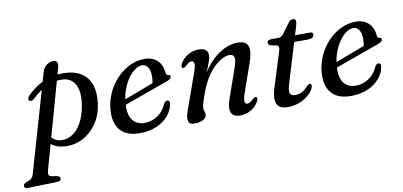

<svg xmlns="http://www.w3.org/2000/svg" viewBox="-141 -796 2667 1270"><g transform="rotate(-10 1192.0 -161.0)"><path d="M289 -504 107 145Q101.5 166 104.5 176.2Q107.5 186.5 125.5 189.5L158 195Q170 197 174.8 201.8Q179.5 206.5 179.5 213.5Q180 222 172.8 227.2Q165.5 232.5 153.5 233L-47.5 238.5Q-57.5 239 -63 234.2Q-68.5 229.5 -68.5 222Q-68.5 214.5 -63.8 209.2Q-59 204 -48.5 199Q-31.5 194.5 -22 189Q-12.5 183.5 -6.8 175.2Q-1 167 2.5 155L192 -500.5Q195.5 -512.5 201.2 -521.8Q207 -531 214.8 -538.2Q222.5 -545.5 231 -550Q239.5 -554.5 248.2 -557Q257 -559.5 265 -559.5Q284.5 -559.5 290.8 -545.8Q297 -532 289 -504ZM95.5 -333.5Q88 -326.5 79.2 -324.8Q70.5 -323 64.5 -328.5Q58 -335 61 -345Q64 -355 74 -364.5Q108 -399 148.2 -422.8Q188.5 -446.5 234.2 -458.2Q280 -470 330.5 -468Q394.5 -465.5 437.5 -437.5Q480.5 -409.5 499.2 -357.8Q518 -306 508 -232Q498 -156.5 460.8 -101.2Q423.5 -46 368.8 -16.5Q314 13 251.5 10.5Q199 8.5 165.5 -13.2Q132 -35 119 -73L150 -87.5Q162.5 -63 182.2 -49.2Q202 -35.5 229.5 -34Q268.5 -32 303.8 -54.5Q339 -77 365.2 -124.5Q391.5 -172 402.5 -244Q411.5 -302 402.2 -341.8Q393 -381.5 369.5 -403Q346 -424.5 312 -427.5Q260 -432.5 205.8 -410.2Q151.5 -388 95.5 -333.5Z M637.5 -206.5Q637.5 -206.5 656 -213.5Q674.5 -220.5 704.8 -231.8Q735 -243 769.8 -256.2Q804.5 -269.5 837.8 -282Q871 -294.5 895.5 -304L884 -288Q888 -300.5 890 -316Q892 -331.5 892 -352.5Q892 -386.5 877.8 -408Q863.5 -429.5 839.5 -429.5Q816 -429.5 791 -411.8Q766 -394 744 -362.5Q722 -331 707 -289Q692 -247 688.5 -198.5Q683 -125 711 -88Q739 -51 790.5 -51Q821.5 -51 850.2 -62.8Q879 -74.5 902.2 -97.2Q925.5 -120 938.5 -152Q945.5 -163 951.2 -166.8Q957 -170.5 963.5 -170.5Q971.5 -170.5 976 -163.8Q980.5 -157 977 -141.5Q970 -103 940.8 -68Q911.5 -33 862.5 -11.2Q813.5 10.5 746 10.5Q688.5 10.5 650.8 -11.2Q613 -33 596 -73.2Q579 -113.5 582.5 -169.5Q586.5 -230 610.2 -283.5Q634 -337 672.8 -378.5Q711.5 -420 760 -444Q808.5 -468 862 -468Q901 -468 927.8 -452.5Q954.5 -437 968.5 -411Q982.5 -385 984.5 -353Q985.5 -345.5 989 -340.5Q992.5 -335.5 999 -335.5Q1006 -336 1009.5 -332.8Q1013 -329.5 1013 -323.5Q1013 -316 1006.5 -309.2Q1000 -302.5 981 -296Q961 -289 928.5 -277.2Q896 -265.5 857.8 -251.8Q819.5 -238 781.5 -224.2Q743.5 -210.5 711.8 -199Q680 -187.5 660.8 -180.5Q641.5 -173.5 641.5 -173.5Z M1101 -365.5Q1095.5 -368.5 1095.5 -376.2Q1095.5 -384 1101.5 -395Q1120 -428 1153.8 -447.8Q1187.5 -467.5 1228.5 -467.5Q1256 -467.5 1271.8 -455.2Q1287.5 -443 1287.5 -419Q1287.5 -404.5 1281.8 -385.8Q1276 -367 1265.5 -341Q1255 -315 1239.8 -278.2Q1224.5 -241.5 1206 -191L1204 -212Q1233 -284 1269 -333Q1305 -382 1343.5 -411.8Q1382 -441.5 1418.8 -454.5Q1455.5 -467.5 1485.5 -467.5Q1527.5 -467.5 1545 -449.8Q1562.5 -432 1560.8 -399Q1559 -366 1543 -320.5L1476 -129.5Q1462 -90 1465.8 -74.2Q1469.5 -58.5 1482.5 -58.5Q1491 -58.5 1500.2 -63.8Q1509.5 -69 1523 -82Q1531.5 -89.5 1536.8 -91.5Q1542 -93.5 1547 -91.5Q1553 -88.5 1552.8 -80.8Q1552.5 -73 1547 -62Q1529 -29 1495.5 -9.2Q1462 10.5 1421 10.5Q1390.5 10.5 1374.8 -3.5Q1359 -17.5 1358.2 -44.5Q1357.5 -71.5 1371 -109.5L1439.5 -306Q1457.5 -356 1451.8 -376Q1446 -396 1419 -396Q1398.5 -396 1371.8 -382.5Q1345 -369 1316.8 -342Q1288.5 -315 1262.8 -274Q1237 -233 1217.5 -178.5Q1206.5 -147.5 1200.2 -128.5Q1194 -109.5 1191.5 -98.5Q1189 -87.5 1189 -80Q1189 -67 1193.2 -58Q1197.5 -49 1197.5 -36.5Q1197.5 -15 1174.5 -2.2Q1151.5 10.5 1113 10.5Q1081.5 10.5 1075 -13Q1068.5 -36.5 1086.5 -86L1172.5 -327Q1186.5 -366.5 1183 -382.5Q1179.5 -398.5 1165.5 -398.5Q1157.5 -398.5 1148 -393.2Q1138.5 -388 1125 -374.5Q1117 -367.5 1111.5 -365.5Q1106 -363.5 1101 -365.5Z M1739.5 -404 1700.5 -412Q1692 -414.5 1688 -419.5Q1684 -424.5 1684 -431.5Q1684 -440.5 1691.2 -445.8Q1698.5 -451 1711.5 -451H1755.5Q1767.5 -451 1776.5 -455.5Q1785.5 -460 1793 -469L1847 -542Q1853.5 -550.5 1860.5 -553.5Q1867.5 -556.5 1875.5 -556.5Q1884.5 -556.5 1889.2 -551.8Q1894 -547 1894 -538Q1894 -532.5 1892.5 -523.5Q1891 -514.5 1887 -502.5L1778 -144.5Q1762 -93.5 1770 -76.5Q1778 -59.5 1805.5 -59.5Q1828.5 -59.5 1848.8 -69.8Q1869 -80 1891 -104Q1897 -110.5 1901.2 -113Q1905.5 -115.5 1910 -115.5Q1916 -115.5 1919.2 -111.5Q1922.5 -107.5 1921.5 -100.5Q1920 -84 1905.5 -64.8Q1891 -45.5 1866.8 -28.5Q1842.5 -11.5 1811 -0.5Q1779.5 10.5 1743 10.5Q1704.5 10.5 1685 -5.2Q1665.5 -21 1663.5 -51.8Q1661.5 -82.5 1675 -127L1747 -356.5Q1755 -381.5 1753 -391.2Q1751 -401 1739.5 -404ZM1824 -406.5 1838 -449.5H1973Q1991 -449.5 1991 -434Q1991 -421 1979.8 -413.8Q1968.5 -406.5 1949.5 -406.5Z M2056 -206.5Q2056 -206.5 2074.5 -213.5Q2093 -220.5 2123.2 -231.8Q2153.5 -243 2188.2 -256.2Q2223 -269.5 2256.2 -282Q2289.5 -294.5 2314 -304L2302.5 -288Q2306.5 -300.5 2308.5 -316Q2310.5 -331.5 2310.5 -352.5Q2310.5 -386.5 2296.2 -408Q2282 -429.5 2258 -429.5Q2234.5 -429.5 2209.5 -411.8Q2184.5 -394 2162.5 -362.5Q2140.5 -331 2125.5 -289Q2110.5 -247 2107 -198.5Q2101.5 -125 2129.5 -88Q2157.5 -51 2209 -51Q2240 -51 2268.8 -62.8Q2297.5 -74.5 2320.8 -97.2Q2344 -120 2357 -152Q2364 -163 2369.8 -166.8Q2375.5 -170.5 2382 -170.5Q2390 -170.5 2394.5 -163.8Q2399 -157 2395.5 -141.5Q2388.5 -103 2359.2 -68Q2330 -33 2281 -11.2Q2232 10.5 2164.5 10.5Q2107 10.5 2069.2 -11.2Q2031.5 -33 2014.5 -73.2Q1997.5 -113.5 2001 -169.5Q2005 -230 2028.8 -283.5Q2052.5 -337 2091.2 -378.5Q2130 -420 2178.5 -444Q2227 -468 2280.5 -468Q2319.5 -468 2346.2 -452.5Q2373 -437 2387 -411Q2401 -385 2403 -353Q2404 -345.5 2407.5 -340.5Q2411 -335.5 2417.5 -335.5Q2424.5 -336 2428 -332.8Q2431.5 -329.5 2431.5 -323.5Q2431.5 -316 2425 -309.2Q2418.5 -302.5 2399.5 -296Q2379.5 -289 2347 -277.2Q2314.5 -265.5 2276.2 -251.8Q2238 -238 2200 -224.2Q2162 -210.5 2130.2 -199Q2098.5 -187.5 2079.2 -180.5Q2060 -173.5 2060 -173.5Z"/></g></svg>

Font: Fraunces
Style: Italic
Weight: 400
Italic angle: -16°
Version: Version 1.000;[b76b70a41]